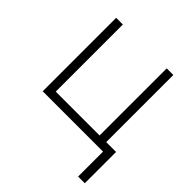

<svg xmlns="http://www.w3.org/2000/svg" viewBox="-192 -666 981 981"><g transform="rotate(45 298.5 -175.5)"><path d="M573.2 180.2H524.9V0H88.9V-530.8H137.2V-45.9H454.1V-530.8H502V-45.9H573.2Z"/></g></svg>

Font: JBL Sans
Style: Light
Weight: 300
Version: Version 1.10